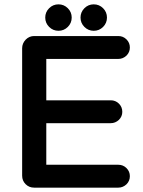

<svg xmlns="http://www.w3.org/2000/svg" viewBox="-20 -861 663 893"><path d="M208.5 -735.8Q190.4 -753.9 190.4 -779.3Q190.4 -804.7 208.5 -822.8Q226.6 -840.8 252 -840.8Q277.3 -840.8 295.4 -822.8Q313.5 -804.7 313.5 -779.3Q313.5 -753.9 295.4 -735.8Q277.3 -717.8 252 -717.8Q226.6 -717.8 208.5 -735.8ZM372.6 -822.8Q390.6 -840.8 416 -840.8Q441.4 -840.8 459.5 -822.8Q477.5 -804.7 477.5 -779.3Q477.5 -753.9 459.5 -735.8Q441.4 -717.8 416 -717.8Q390.6 -717.8 372.6 -735.8Q354.5 -753.9 354.5 -779.3Q354.5 -804.7 372.6 -822.8ZM83 -43.9V-636.7Q83 -659.2 99.6 -676.8Q116.2 -693.4 138.7 -693.4H530.3Q552.7 -693.4 568.4 -677.7Q584 -662.1 584 -640.1Q584 -618.2 568.4 -602.5Q551.8 -586.9 530.3 -586.9H196.3Q195.3 -586.9 195.3 -586.9Q195.3 -586.9 195.3 -585.9V-394.5H495.1Q517.6 -394.5 533.2 -378.9Q548.8 -363.3 548.8 -340.8Q548.8 -319.3 533.2 -303.7Q516.6 -288.1 495.1 -288.1H195.3V-95.7V-94.7Q196.3 -94.7 196.3 -94.7H530.3Q552.7 -94.7 568.4 -79.1Q584 -63.5 584 -41.5Q584 -19.5 568.4 -3.9Q551.8 11.7 530.3 11.7H138.7Q115.2 11.7 99.1 -4.4Q83 -20.5 83 -43.9ZM195.3 -93.8ZM194.3 -586.9Z"/></svg>

Font: FakePearl
Style: SemiBold
Weight: 400
Version: Version 1.2